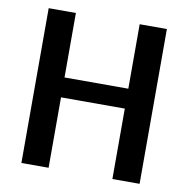

<svg xmlns="http://www.w3.org/2000/svg" viewBox="-77 -752 811 827"><g transform="rotate(10 328.5 -338.5)"><path d="M468 -308H189V0H70V-677H189V-395H468V-677H587V0H468Z"/></g></svg>

Font: Amaranth
Style: Regular
Weight: 400
Designer: Gesine Todt
Foundry: Gesine Todt
Version: Version 1.001